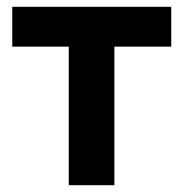

<svg xmlns="http://www.w3.org/2000/svg" viewBox="-20 -544 537 564"><path d="M182 0H316V-407H483V-524H16V-407H182Z"/></svg>

Font: FIGSv2-sans-serif
Style: Bold
Weight: 700
Designer: Matt McInerney, Pablo Impallari, Rodrigo Fuenzalida,Mirko Velimirovic
Foundry: Matt McInerney, Pablo Impallari, Rodrigo Fuenzalida
Version: Version 4.021;hotconv 1.0.109;makeotfexe 2.5.65596